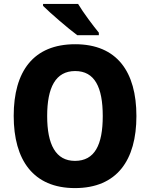

<svg xmlns="http://www.w3.org/2000/svg" viewBox="-20 -951 767 981"><path d="M379 -931H200V-921C237 -884 330 -804 375 -771H485V-784C457 -818 405 -887 379 -931ZM677 -358C677 -584 578 -725 364 -725C151 -725 50 -587 50 -359C50 -133 150 10 363 10C578 10 677 -133 677 -358ZM221 -358C221 -504 264 -588 364 -588C464 -588 505 -505 505 -358C505 -211 464 -129 363 -129C265 -129 221 -212 221 -358Z"/></svg>

Font: Noto Sans Myanmar SemiCondensed ExtraBold
Style: Regular
Weight: 800
Width: 4
Designer: Monotype Design Team
Foundry: Monotype Imaging Inc.
Version: Version 2.107